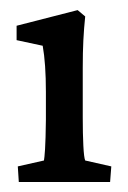

<svg xmlns="http://www.w3.org/2000/svg" viewBox="-20 -364 257 384"><path d="M17.6 0 15.6 -31.2 67.9 -43Q68.8 -46.9 70.1 -65.7Q71.3 -84.5 71.8 -124.5V-180.2Q71.8 -236.8 65.4 -272.5L13.2 -283.7V-312.5L135.3 -343.8L150.4 -331.1Q147.9 -307.1 146.7 -283.2Q145.5 -259.3 145.5 -228V-128.9Q145.5 -96.2 146.7 -72.5Q147.9 -48.8 150.4 -43L202.6 -31.2L200.2 0Z"/></svg>

Font: Lateef
Style: Regular
Weight: 400
Designer: SIL International
Foundry: SIL International
Version: Version 4.200